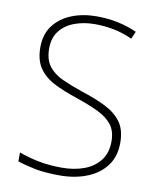

<svg xmlns="http://www.w3.org/2000/svg" viewBox="-83 -789 710 864"><g transform="rotate(10 272.0 -357.0)"><path d="M492 -182Q492 -118 459.5 -75.5Q427 -33 372 -11.5Q317 10 249 10Q182 10 136.5 1Q91 -8 55 -20V-61Q94 -46 143 -36Q192 -26 252 -26Q308 -26 353 -42.5Q398 -59 425 -93.5Q452 -128 452 -181Q452 -228 429.5 -257Q407 -286 364 -306.5Q321 -327 259 -348Q201 -367 156.5 -390Q112 -413 87.5 -449Q63 -485 63 -544Q63 -603 93.5 -643Q124 -683 175 -703.5Q226 -724 290 -724Q389 -724 474 -686L459 -652Q415 -672 372.5 -680Q330 -688 288 -688Q237 -688 195 -672.5Q153 -657 128 -625.5Q103 -594 103 -545Q103 -494 126 -464Q149 -434 189.5 -415.5Q230 -397 283 -379Q346 -359 393 -335.5Q440 -312 466 -276.5Q492 -241 492 -182Z"/></g></svg>

Font: Noto Sans ExtraLight
Style: Regular
Weight: 200
Designer: Monotype Design Team
Foundry: Monotype Imaging Inc.
Version: Version 2.007